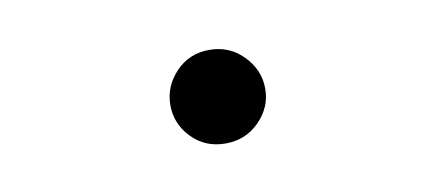

<svg xmlns="http://www.w3.org/2000/svg" viewBox="-31 -500 679 299"><g transform="rotate(-10 308.0 -350.0)"><path d="M307.5 -275.5Q275.5 -275.5 254.2 -297.5Q233 -319.5 233 -349Q233 -378.5 254.2 -401Q275.5 -423.5 307.5 -423.5Q339.5 -423.5 361.2 -401Q383 -378.5 383 -349Q383 -319.5 361.2 -297.5Q339.5 -275.5 307.5 -275.5Z"/></g></svg>

Font: Overpass Mono SemiBold
Style: Regular
Weight: 600
Monospace: yes
Designer: Delve Withrington, Dave Bailey
Foundry: Delve Fonts LLC
Version: Version 4.000